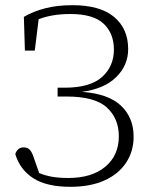

<svg xmlns="http://www.w3.org/2000/svg" viewBox="-20 -707 588 740"><path d="M251 13Q160 13 108.5 -20Q57 -53 39 -113Q42 -124 50 -131.5Q58 -139 71 -139Q86 -139 95 -129.5Q104 -120 111 -97L131 -40Q155 -30 182 -25.5Q209 -21 243 -21Q334 -21 386 -64.5Q438 -108 438 -182Q438 -250 392 -292.5Q346 -335 236 -335H202V-369H229Q327 -369 373 -410Q419 -451 419 -516Q419 -578 379.5 -615.5Q340 -653 251 -653Q181 -653 129 -633L114 -512H76L72 -642Q108 -663 154 -675Q200 -687 259 -687Q366 -687 420 -641.5Q474 -596 474 -518Q474 -455 427.5 -409.5Q381 -364 295 -353Q397 -346 446 -300Q495 -254 495 -180Q495 -124 466 -80Q437 -36 382.5 -11.5Q328 13 251 13Z"/></svg>

Font: Source Serif 4 SmText Light
Style: Regular
Weight: 300
Designer: Frank Grießhammer
Foundry: Adobe
Version: Version 4.005;hotconv 1.1.0;makeotfexe 2.6.0